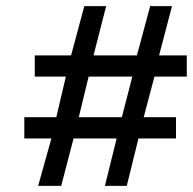

<svg xmlns="http://www.w3.org/2000/svg" viewBox="-20 -604 627 624"><path d="M104 0H179L219 -154H359L321 0H392L430 -154H552V-223H447L482 -355H587V-424H497L539 -584H468L425 -424H284L325 -584H254L211 -424H93V-355H194L163 -223H59V-154H147ZM236 -223 268 -355H410L376 -223Z"/></svg>

Font: Saira UNSAM Medium SC
Style: Regular
Weight: 500
Designer: Hector Gatti with collaboration of the Omnibus-Type team
Foundry: Omnibus-Type
Version: Version 1.072;PS 001.072;hotconv 1.0.88;makeotf.lib2.5.64775